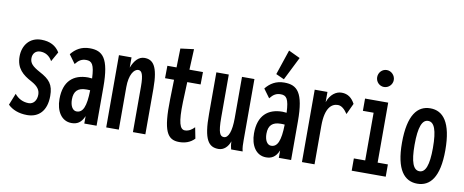

<svg xmlns="http://www.w3.org/2000/svg" viewBox="-62 -943 2941 1217"><g transform="rotate(10 1408.5 -335.0)"><path d="M150 10C224 10 274 -38 274 -134C274 -208 248 -238 182 -273C134 -299 115 -318 115 -350C115 -379 133 -401 164 -401C195 -401 223 -386 241 -353L276 -415C252 -455 213 -476 157 -476C81 -476 39 -418 39 -348C39 -271 83 -235 140 -205C184 -181 198 -158 198 -129C198 -93 178 -66 147 -66C110 -66 79 -82 56 -110L26 -35C53 -8 95 10 150 10Z M436 11C470 11 498 -2 517 -48V0H596V-249C596 -435 552 -476 469 -476C415 -476 378 -452 350 -417L391 -361C412 -388 431 -399 459 -399C496 -399 512 -380 516 -290C507 -291 498 -292 490 -292C396 -292 335 -241 335 -126C335 -49 371 11 436 11ZM413 -137C413 -191 439 -215 492 -215C500 -215 508 -215 517 -214C515 -109 496 -67 455 -67C430 -67 413 -95 413 -137Z M658 0H739V-274C739 -352 767 -394 796 -394C818 -394 830 -370 830 -293V0H910V-294C910 -441 875 -476 821 -476C784 -476 757 -446 739 -399V-465H658Z M1129 11C1164 11 1200 1 1227 -28L1213 -99C1198 -83 1178 -68 1152 -68C1120 -68 1105 -110 1109 -243L1114 -372H1200L1201 -452H1114L1120 -585L1034 -574L1031 -452H972L971 -372H1029L1026 -246C1021 -41 1052 11 1129 11Z M1382 11C1416 11 1442 -14 1455 -51C1455 -29 1458 -16 1462 0H1536C1530 -24 1530 -47 1530 -72V-465H1450V-199C1450 -115 1432 -69 1403 -69C1379 -69 1365 -87 1365 -190V-465H1285V-199C1284 -30 1319 11 1382 11Z M1714 -496 1789 -646 1715 -681 1661 -520ZM1688 11C1722 11 1750 -2 1769 -48V0H1848V-249C1848 -435 1804 -476 1721 -476C1667 -476 1630 -452 1602 -417L1643 -361C1664 -388 1683 -399 1711 -399C1748 -399 1764 -380 1768 -290C1759 -291 1750 -292 1742 -292C1648 -292 1587 -241 1587 -126C1587 -49 1623 11 1688 11ZM1665 -137C1665 -191 1691 -215 1744 -215C1752 -215 1760 -215 1769 -214C1767 -109 1748 -67 1707 -67C1682 -67 1665 -95 1665 -137Z M1918 1H1999V-247C1999 -366 2042 -395 2080 -395C2104 -395 2124 -376 2143 -348L2176 -419C2157 -455 2130 -476 2091 -476C2055 -477 2017 -450 2000 -399V-465H1918Z M2347 -558C2376 -558 2401 -582 2401 -612C2401 -642 2376 -667 2347 -667C2317 -667 2294 -642 2294 -612C2294 -582 2318 -558 2347 -558ZM2238 0H2457V-79H2391V-465H2242V-386H2311V-79H2238Z M2661 9C2743 9 2800 -56 2800 -230C2800 -410 2743 -476 2661 -476C2579 -476 2521 -410 2521 -230C2521 -56 2578 9 2661 9ZM2661 -71C2622 -71 2602 -120 2602 -231C2602 -347 2623 -395 2661 -395C2700 -395 2720 -347 2720 -231C2720 -120 2700 -71 2661 -71Z"/></g></svg>

Font: Inconsolata ExtraCondensed
Style: Bold
Weight: 700
Width: 2
Monospace: yes
Designer: Raph Levien, Cyreal, Brenton Simpson
Foundry: Raph Levien, Cyreal, Google
Version: Version 3.100